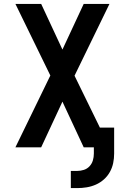

<svg xmlns="http://www.w3.org/2000/svg" viewBox="-20 -755 640 984"><path d="M343 209V121H376Q393 121 410 115.5Q427 110 439 97Q451 84 456 67Q461 50 461 32V0H409L300 -234L191 0H59L238 -368L59 -735H191L300 -501L409 -735H541L362 -367L492 -101H565V32Q565 57 560 81Q555 105 543 126.5Q531 148 512.5 164.5Q494 181 471.5 191Q449 201 424.5 205Q400 209 376 209Z"/></svg>

Font: Iosevka SS04 Extended
Style: Bold
Weight: 700
Width: 7
Monospace: yes
Designer: Belleve Invis
Foundry: Belleve Invis
Version: Version 19.0.0; ttfautohint (v1.8.4)